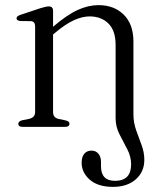

<svg xmlns="http://www.w3.org/2000/svg" viewBox="-20 -495 630 749"><path d="M431 -34V-319.5Q431 -375.5 403 -403.2Q375 -431 329.5 -431Q301 -431 268.5 -416.2Q236 -401.5 196 -368L187 -360.5V-58Q187 -35.5 209 -31L235 -25.5Q251 -22 251 -12.5Q251 0 233.5 0H68.5Q51.5 0 51.5 -12.5Q51.5 -22 67 -26L94.5 -31.5Q117 -37 117 -58V-392.5Q117 -411 101 -412.5L59.5 -413Q44.5 -414.5 44.5 -423.5Q44.5 -432.5 61 -437.5L137.5 -463Q160 -470 170.5 -470Q187 -470 187 -452.5V-390.5Q241 -437 282.8 -456Q324.5 -475 364 -475Q425.5 -475 463 -437.5Q500.5 -400 500.5 -333V-49.5Q500.5 -17 511 12.5Q521.5 42 532.2 70.5Q543 99 543 128.5Q543 175.5 509.5 204.8Q476 234 421 234Q362 234 330.2 206Q298.5 178 298.5 140Q298.5 116.5 309 104.5Q319.5 92.5 337 92.5Q354 92.5 364 104.8Q374 117 374 136.5V154Q374 210.5 429 210.5Q491.5 210 491.5 146.5Q491.5 116 476.5 87.2Q461.5 58.5 446.2 29Q431 -0.5 431 -34Z"/></svg>

Font: Fraunces 9pt Light
Style: Regular
Weight: 300
Version: Version 1.000;[0bf87f6ff]